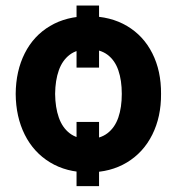

<svg xmlns="http://www.w3.org/2000/svg" viewBox="-20 -594 631 673"><path d="M327.2 -357.1H248.3V-574.5H327.2ZM327.2 58.4H248.3V-166.6H327.2ZM35 -264.9Q35.6 -345.3 66.7 -407Q97.8 -468.8 155.5 -502.9Q213.2 -537.1 290.1 -537.1Q367.4 -537.1 425.2 -502.9Q482.9 -468.8 514 -407Q545.1 -345.3 544.5 -264.9Q545.1 -185 514 -122.4Q482.9 -59.8 425.2 -24.8Q367.4 10.2 290.1 10.2Q213.2 10.2 155.5 -24.8Q97.8 -59.8 66.7 -122.1Q35.6 -184.4 35 -264.9ZM406.9 -264.9Q406.9 -312.4 394.8 -347.6Q382.7 -382.8 356.7 -402.2Q330.6 -421.6 290.1 -421.6Q249.9 -421.6 224.1 -401.9Q198.4 -382.2 186.1 -347.3Q173.7 -312.4 173.2 -264.9Q173.7 -217.4 186.1 -182.2Q198.4 -146.9 224.1 -127Q249.9 -107 290.1 -107Q330.6 -107 356.7 -127Q382.7 -146.9 394.8 -182.2Q406.9 -217.4 406.9 -264.9Z"/></svg>

Font: Pretendard JP Variable
Style: Regular
Weight: 400
Designer: Base glyphs from Inter by Rasmus Andersson; Hangul glyphs from Noto Sans CJK(Source Han Sans) by Jang Soo-young and Kang
Foundry: Kil Hyung-jin
Version: Version 1.307;Glyphs 3.2 (3192)